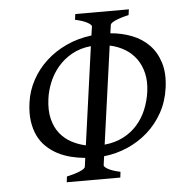

<svg xmlns="http://www.w3.org/2000/svg" viewBox="-47 -662 696 708"><g transform="rotate(-5 300.5 -307.5)"><path d="M131.3 -313Q125.5 -270.5 133.3 -238.5Q141.1 -206.5 158.7 -184.3Q176.3 -162.1 201.2 -148.7Q226.1 -135.3 253.9 -129.4L304.2 -492.2Q263.7 -488.3 233.2 -470.9Q202.6 -453.6 181.4 -428.5Q160.2 -403.3 147.7 -373Q135.3 -342.8 131.3 -313ZM496.6 -305.7Q502 -344.2 494.6 -375.2Q487.3 -406.2 470.5 -429.2Q453.6 -452.1 428.7 -467Q403.8 -481.9 373.5 -488.3L323.2 -126Q362.3 -129.9 392.6 -145.5Q422.9 -161.1 444.3 -185.3Q465.8 -209.5 478.8 -240.5Q491.7 -271.5 496.6 -305.7ZM171.9 0 174.3 -21Q205.1 -27.8 223.6 -35.9Q242.2 -43.9 243.2 -50.8L247.6 -83.5Q220.7 -85.9 194.8 -92.5Q168.9 -99.1 146.5 -110.8Q124 -122.6 105.7 -139.9Q87.4 -157.2 75.7 -180.9Q64 -204.6 59.6 -235.1Q55.2 -265.6 60.5 -304.2Q66.4 -347.7 87.2 -386.2Q107.9 -424.8 140.4 -454.8Q172.9 -484.9 215.8 -504.9Q258.8 -524.9 309.6 -531.2L314.5 -564Q315.4 -569.8 300.3 -578.6Q285.2 -587.4 254.4 -594.2L257.3 -615.2H455.6L452.6 -594.2Q421.9 -587.4 403.6 -579.1Q385.3 -570.8 384.3 -564L379.9 -533.2Q422.4 -529.8 459.2 -515.4Q496.1 -501 522 -474.4Q547.9 -447.8 560.3 -408.2Q572.8 -368.7 565.4 -314.9Q558.6 -265.1 536.1 -224.6Q513.7 -184.1 480 -154.3Q446.3 -124.5 404.5 -106.4Q362.8 -88.4 317.4 -83.5L313 -50.8Q312 -44.9 326.9 -36.4Q341.8 -27.8 372.6 -21L370.1 0Z"/></g></svg>

Font: GentiumAlt
Style: Italic
Weight: 400
Italic angle: -7°
Designer: J. Victor Gaultney
Version: Version 1.02; 2005; OFL release